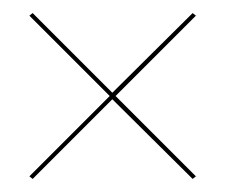

<svg xmlns="http://www.w3.org/2000/svg" viewBox="-20 -458 345 294"><path d="M152 -316 30 -438 25 -434 148 -311 25 -188 30 -184 152 -306 275 -184 280 -188 157 -311 280 -434 275 -438Z"/></svg>

Font: Moniqa Black
Style: Regular
Weight: 900
Designer: Rajesh Rajput
Foundry: Rajesh Rajput
Version: Version 1.000